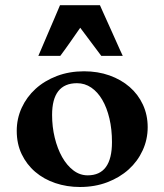

<svg xmlns="http://www.w3.org/2000/svg" viewBox="-20 -726 646 756"><path d="M295.9 -616.7Q276.9 -589.4 256.6 -560.3Q236.3 -531.2 217.3 -505.9H130.9Q133.3 -511.2 139.9 -526.6Q146.5 -542 155.3 -562.7Q164.1 -583.5 174.1 -606.7Q184.1 -629.9 192.9 -650.4Q201.7 -670.9 208 -686Q214.4 -701.2 216.3 -705.6H373.5Q377 -697.8 384 -681.9Q391.1 -666 400.1 -646.2Q409.2 -626.5 418.9 -604.5Q428.7 -582.5 437.5 -563Q446.3 -543.5 453.1 -528.1Q460 -512.7 463.4 -505.9H378.9ZM185.1 -273.4Q185.1 -226.6 195.6 -183.6Q206.1 -140.6 224.6 -107.7Q243.2 -74.7 268.8 -55.2Q294.4 -35.6 325.2 -35.6Q420.9 -35.6 420.9 -166.5Q420.9 -216.8 410.9 -259.3Q400.9 -301.8 382.8 -332.8Q364.7 -363.8 339.4 -381.1Q314 -398.4 283.2 -398.4Q185.1 -398.4 185.1 -273.4ZM45.9 -210.9Q45.9 -258.8 65.4 -301.5Q85 -344.2 120.1 -376.2Q155.3 -408.2 204.1 -426.8Q252.9 -445.3 311 -445.3Q365.2 -445.3 411.1 -429Q457 -412.6 490.5 -383.5Q523.9 -354.5 542.7 -314Q561.5 -273.4 561.5 -225.1Q561.5 -176.8 541.7 -133.8Q522 -90.8 486.6 -58.8Q451.2 -26.9 402.3 -8.3Q353.5 10.3 294.9 10.3Q243.2 10.3 197.8 -5.1Q152.3 -20.5 118.7 -49.3Q85 -78.1 65.4 -118.9Q45.9 -159.7 45.9 -210.9Z"/></svg>

Font: XB Niloofar
Style: Bold
Weight: 700
Designer: Behnam
Foundry: Irmug
Version: Version 7.201 2008